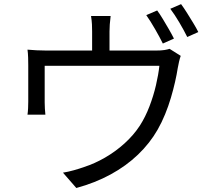

<svg xmlns="http://www.w3.org/2000/svg" viewBox="-20 -867 1040 935"><path d="M745.4 -816.1Q758.4 -798.7 773.2 -774.1Q788 -749.5 802.5 -724.5Q816.9 -699.5 827.1 -679.1L773 -655Q758.2 -685.3 735.2 -725.1Q712.3 -765 692.3 -793.3ZM861.8 -846.9Q875.4 -828.6 891 -803.7Q906.6 -778.8 921.5 -754.3Q936.5 -729.8 945.7 -710.9L891.9 -686.8Q875.7 -719.6 853.1 -757.9Q830.5 -796.2 809.3 -824.2ZM518.8 -789.2Q516 -766.2 514.6 -748.1Q513.3 -729.9 513.3 -714Q513.3 -702.5 513.3 -677.5Q513.3 -652.6 513.3 -625.6Q513.3 -598.7 513.3 -580.5H428.6Q428.6 -600.5 428.6 -627.4Q428.6 -654.4 428.6 -678.4Q428.6 -702.5 428.6 -714Q428.6 -729.9 427.8 -748.1Q426.9 -766.2 423.3 -789.2ZM860.1 -595Q856.2 -584.6 852 -567Q847.8 -549.3 845.5 -534.9Q840.9 -505.1 832.5 -468.1Q824.1 -431 812.2 -390.7Q800.3 -350.4 784 -310.6Q767.8 -270.8 747.1 -234.7Q709.8 -169.5 652.2 -114.2Q594.6 -58.9 519 -17.7Q443.3 23.6 351.7 48.5L286.6 -26.2Q311.6 -30.1 339 -37.8Q366.5 -45.4 389.9 -53.9Q440.5 -70.1 491.3 -99.4Q542.2 -128.7 586.5 -168.7Q630.7 -208.7 661.4 -255.7Q688.5 -298.2 708 -349.4Q727.6 -400.7 739.6 -452.4Q751.6 -504.2 756.2 -546.7H197.6Q197.6 -531.1 197.6 -506Q197.6 -481 197.6 -453.5Q197.6 -425.9 197.6 -402.7Q197.6 -379.5 197.6 -368.1Q197.6 -354.6 198.6 -337.4Q199.6 -320.2 201 -308.7H113.9Q115.9 -322.1 116.8 -340.1Q117.6 -358.1 117.6 -372.6Q117.6 -384.6 117.6 -408.2Q117.6 -431.8 117.6 -459.3Q117.6 -486.9 117.6 -511Q117.6 -535.1 117.6 -548.2Q117.6 -564 117 -586.3Q116.3 -608.7 113.9 -625.2Q135.8 -623.4 158.4 -622.1Q181.1 -620.8 207.4 -620.8H737.3Q765.4 -620.8 780.8 -623.4Q796.2 -626 805.8 -629.2Z"/></svg>

Font: Noto Sans TC
Style: Regular
Weight: 100
Designer: Ryoko NISHIZUKA 西塚涼子 (kana, bopomofo & ideographs); Paul D. Hunt (Latin, Greek & Cyrillic); Sandoll Communications 산돌커뮤니
Foundry: Adobe
Version: Version 2.004;hotconv 1.0.118;makeotfexe 2.5.65603